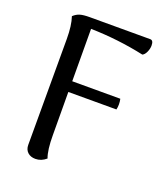

<svg xmlns="http://www.w3.org/2000/svg" viewBox="-131 -787 782 893"><g transform="rotate(20 260.5 -341.0)"><path d="M475 -668Q475 -652 467.5 -635.5Q460 -619 449 -614Q319 -642 184 -645L185 -386H423Q426 -373 426 -359Q426 -345 423 -333H185L186 -120Q186 -46 200 -9Q176 12 147 12Q123 12 108.5 -1.5Q94 -15 94 -38V-562Q94 -629 80 -670Q95 -684 112 -689Q129 -694 159 -694H459Q475 -694 475 -668Z"/></g></svg>

Font: Arima Madurai Medium
Style: Regular
Weight: 500
Designer: Joana Correia and Natanael Gama
Foundry: NDISCOVER
Version: Version 1.020